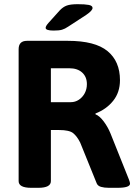

<svg xmlns="http://www.w3.org/2000/svg" viewBox="-20 -895 650 917"><path d="M129 2Q69 2 69 -30V-660Q69 -700 109 -700H304Q434 -700 493.5 -651Q553 -602 553 -512Q553 -454 520.5 -413.5Q488 -373 436 -353V-349Q455 -342 475 -315.5Q495 -289 508 -257L596 -37Q601 -24 601 -18Q601 2 541 2H500Q478 2 462.5 -2.5Q447 -7 442 -19L363 -214Q348 -244 329.5 -259Q311 -274 262 -274H223V-30Q223 2 163 2ZM223 -407H318Q339 -407 356.5 -418.5Q374 -430 384.5 -449.5Q395 -469 395 -493Q395 -528 372.5 -548.5Q350 -569 311 -569H223ZM236 -749Q198 -749 198 -762Q198 -766 201 -771.5Q204 -777 211 -785L265 -845Q281 -862 299 -868.5Q317 -875 351 -875Q386 -875 404 -871.5Q422 -868 422 -857Q422 -851 415 -843Q408 -835 392 -824L306 -768Q290 -757 276 -753Q262 -749 236 -749Z"/></svg>

Font: Asap
Style: Regular
Weight: 400
Designer: Pablo Cosgaya
Foundry: Omnibus-Type
Version: Version 3.001